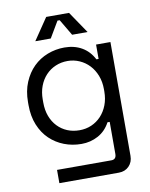

<svg xmlns="http://www.w3.org/2000/svg" viewBox="-96 -758 803 1027"><g transform="rotate(-10 306.0 -244.0)"><path d="M464 -76H452Q428 -31 386.5 -8.5Q345 14 296 14Q246 14 202 -3Q158 -20 124.5 -52Q91 -84 71.5 -131.5Q52 -179 52 -240V-256Q52 -316 72 -363.5Q92 -411 125 -443.5Q158 -476 202 -493Q246 -510 294 -510Q348 -510 388.5 -486.5Q429 -463 452 -418H464V-496H542V122Q542 156 520.5 178Q499 200 465 200H142V128H437Q464 128 464 98ZM298 -60Q333 -60 363 -73Q393 -86 415.5 -110Q438 -134 451 -167.5Q464 -201 464 -242V-254Q464 -294 451 -327.5Q438 -361 415.5 -385Q393 -409 362.5 -422.5Q332 -436 298 -436Q263 -436 232.5 -423Q202 -410 179.5 -386Q157 -362 144.5 -329Q132 -296 132 -256V-240Q132 -198 144.5 -165Q157 -132 179.5 -108.5Q202 -85 232 -72.5Q262 -60 298 -60ZM347 -570 295 -658H283L231 -570H147L227 -688H351L431 -570Z"/></g></svg>

Font: Space Mono
Style: Regular
Weight: 400
Monospace: yes
Designer: Colophon Foundry / Benjamin Critton
Foundry: Colophon Foundry
Version: Version 1.000;PS 1.003;hotconv 1.0.81;makeotf.lib2.5.63406